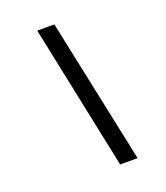

<svg xmlns="http://www.w3.org/2000/svg" viewBox="-153 -860 921 1065"><g transform="rotate(-20 307.0 -327.5)"><path d="M192.9 -754.9H293.9L474.1 100.1H371.1Z"/></g></svg>

Font: IntelOne Mono Medium
Style: Italic
Weight: 500
Italic angle: -16°
Designer: Fred Shallcrass
Foundry: Frere-Jones Type LLC
Version: Version 1.200;hotconv 1.1.0;makeotfexe 2.6.0;FJTRelease1.2